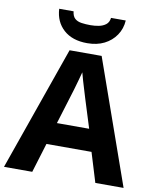

<svg xmlns="http://www.w3.org/2000/svg" viewBox="-99 -1015 889 1091"><g transform="rotate(10 345.0 -469.5)"><path d="M527 0 475 -170H215L163 0H0L252 -717H437L690 0ZM387 -463Q382 -480 374 -506Q366 -532 358 -559Q350 -586 345 -606Q340 -586 331.5 -556.5Q323 -527 315.5 -500.5Q308 -474 304 -463L253 -297H439ZM537 -939Q534 -891 508.5 -853.5Q483 -816 441 -795Q399 -774 343 -774Q257 -774 207 -819Q157 -864 153 -939H236Q239 -911 253.5 -898Q268 -885 292 -881.5Q316 -878 344 -878Q368 -878 391.5 -882.5Q415 -887 432 -900Q449 -913 452 -939Z"/></g></svg>

Font: Noto Sans Armenian
Style: Regular
Weight: 400
Designer: Monotype Design Team
Foundry: Monotype Imaging Inc.
Version: Version 2.007